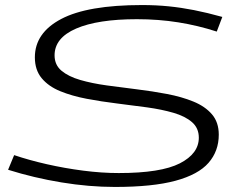

<svg xmlns="http://www.w3.org/2000/svg" viewBox="-20 -730 959 760"><path d="M860 -663 838 -605Q764 -629 686 -641.5Q608 -654 522 -654Q367 -654 281.5 -617Q196 -580 196 -511Q196 -473 223.5 -450Q251 -427 297.5 -413.5Q344 -400 402 -392Q460 -384 521.5 -376.5Q583 -369 641 -358Q699 -347 745.5 -328Q792 -309 819 -277.5Q846 -246 846 -197Q846 -132 805.5 -85.5Q765 -39 674.5 -14.5Q584 10 435 10Q332 10 223 -8Q114 -26 12 -58L36 -116Q95 -96 165.5 -80Q236 -64 309.5 -54.5Q383 -45 450 -45Q617 -45 692 -83.5Q767 -122 767 -185Q767 -223 740 -246.5Q713 -270 666.5 -283.5Q620 -297 562 -305Q504 -313 442.5 -320.5Q381 -328 323 -339Q265 -350 218.5 -369Q172 -388 145 -420.5Q118 -453 118 -503Q118 -600 222.5 -655Q327 -710 542 -710Q598 -710 647.5 -705Q697 -700 748 -690Q799 -680 860 -663Z"/></svg>

Font: Georama ExtraExtended Light
Style: Italic
Weight: 300
Width: 8
Italic angle: -9°
Designer: Jean-Baptiste Levee
Foundry: Production Type
Version: Version 1.000